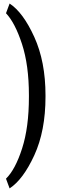

<svg xmlns="http://www.w3.org/2000/svg" viewBox="-20 -816 327 1063"><path d="M231.9 -280.3Q231.9 -91.8 170.2 43Q108.4 177.7 33.2 227.1L13.2 173.3Q64.9 122.6 102.5 5.6Q140.1 -111.3 140.1 -279.3V-289.1Q140.1 -455.1 101.6 -572.8Q63 -690.4 13.2 -742.7L33.2 -796.4Q107.9 -747.6 169.9 -611.1Q231.9 -474.6 231.9 -288.1Z"/></svg>

Font: Franco
Style: Regular
Weight: 400
Designer: Google
Version: Version 1.200311; 2013